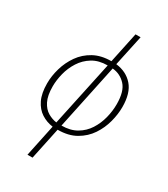

<svg xmlns="http://www.w3.org/2000/svg" viewBox="-238 -866 1060 1213"><g transform="rotate(30 292.0 -260.0)"><path d="M169 240 218 7Q172 1 134 -23.5Q96 -48 73.5 -94.5Q51 -141 51 -213Q51 -267 67.5 -324Q84 -381 118 -429.5Q152 -478 205.5 -507.5Q259 -537 333 -537L380 -760H417L369 -536Q446 -527 492 -474.5Q538 -422 538 -320Q538 -268 523 -211Q508 -154 475 -104.5Q442 -55 387.5 -23.5Q333 8 255 8L206 240ZM225 -28 326 -502Q262 -502 217 -474.5Q172 -447 144 -403Q116 -359 103.5 -309Q91 -259 91 -214Q91 -147 111 -107.5Q131 -68 162 -50Q193 -32 225 -28ZM263 -27Q327 -27 372 -53.5Q417 -80 444.5 -123Q472 -166 485 -217Q498 -268 498 -318Q498 -412 459 -454Q420 -496 363 -501Z"/></g></svg>

Font: Noto Sans Disp ExtLt
Style: Italic
Weight: 200
Italic angle: -12°
Designer: Monotype Design Team
Foundry: Monotype Imaging Inc.
Version: Version 2.000;GOOG;noto-source:20170915:90ef993387c0